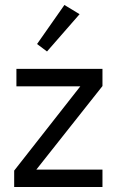

<svg xmlns="http://www.w3.org/2000/svg" viewBox="-20 -752 469 772"><path d="M239 -732 129 -575 169 -545 300 -695ZM46 -475V-405H303L37 -66V0H392V-70H126L392 -406V-475Z"/></svg>

Font: Mint Spirit
Style: Regular
Weight: 400
Designer: HARENDAL Hirwen
Foundry: Arkandis Digital Foundry.
Version: Version 1.004;FFEdit